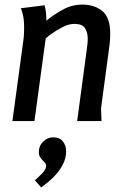

<svg xmlns="http://www.w3.org/2000/svg" viewBox="-20 -527 533 836"><path d="M174 -504Q182 -477 182 -437Q212 -462 252.5 -484.5Q293 -507 338 -507Q391 -507 425.5 -479Q460 -451 460 -380Q460 -356 457 -332L420 -56L422 0H316L358 -313Q360 -324 361 -335.5Q362 -347 362 -358Q362 -386 350 -404.5Q338 -423 304 -423Q281 -423 255.5 -410.5Q230 -398 209 -383Q188 -368 179 -360L130 0H34L82 -353Q84 -367 84.5 -381Q85 -395 85 -408Q85 -439 80 -461.5Q75 -484 70 -491ZM212 71Q240 71 254 89Q268 107 268 132Q268 163 252 192.5Q236 222 210.5 246.5Q185 271 159 289L132 258Q145 247 163 228.5Q181 210 181 196Q181 186 173 178.5Q165 171 157 161Q149 151 149 135Q149 108 168 89.5Q187 71 212 71Z"/></svg>

Font: Rosario SemiBold
Style: Italic
Weight: 600
Italic angle: -8.05°
Designer: Hector Gatti
Foundry: Omnibus Type
Version: Version 1.101; ttfautohint (v1.8.1.43-b0c9)